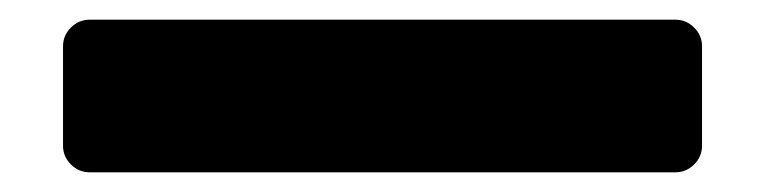

<svg xmlns="http://www.w3.org/2000/svg" viewBox="-20 -98 777 195"><path d="M44 50V-51Q44 -62 52 -70Q60 -78 71 -78H666Q677 -78 685 -70Q693 -62 693 -51V50Q693 61 685 69Q677 77 666 77H71Q60 77 52 69Q44 61 44 50Z"/></svg>

Font: Hezaedrus
Style: Bold
Weight: 700
Designer: Hubert & Fischer
Foundry: Hubert & Fischer
Version: Version 1.10;September 3, 2019;FontCreator 11.5.0.2425 64-bi